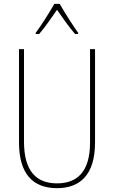

<svg xmlns="http://www.w3.org/2000/svg" viewBox="-20 -970 594 1000"><path d="M291 -950H263C239 -907 192 -833 166 -799V-793H184C214 -827 251 -882 277 -919C304 -880 340 -828 371 -793H387V-799C368 -825 316 -905 291 -950ZM475 -228V-714H449V-228C449 -72 379 -15 277 -15C169 -15 105 -79 105 -232V-714H79V-228C79 -66 150 10 277 10C390 10 475 -52 475 -228Z"/></svg>

Font: Noto Sans Thai Cond Thin
Style: Regular
Weight: 100
Width: 3
Designer: Monotype Design Team
Foundry: Monotype Imaging Inc.
Version: Version 2.002